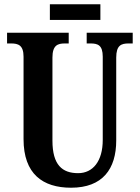

<svg xmlns="http://www.w3.org/2000/svg" viewBox="-20 -867 653 897"><path d="M213 -774H449V-847H213ZM312 10C459 10 523 -77 523 -211V-598C523 -656 547 -664 581 -664H600V-714H385V-664H403C437 -664 460 -656 460 -602V-213C460 -114 414 -58 345 -58C271 -58 225 -96 225 -210V-598C225 -656 250 -664 283 -664H301V-714H13V-664H32C65 -664 90 -656 90 -602V-217C90 -54 180 10 312 10Z"/></svg>

Font: Noto Serif Khmer ExtraCondensed
Style: Bold
Weight: 700
Width: 2
Designer: Danh Hong and the Monotype Design Team
Foundry: Monotype Imaging Inc.
Version: Version 2.004